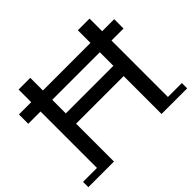

<svg xmlns="http://www.w3.org/2000/svg" viewBox="-165 -920 1150 1150"><g transform="rotate(-45 409.5 -345.5)"><path d="M611 0V-700H710V0ZM-9 9V-36H208V9ZM109 0V-700H208V0ZM611 9V-36H828V9ZM199 -312V-399H619V-312ZM5 -514V-593H812V-514Z"/></g></svg>

Font: Montserrat Underline Thin Medium
Style: Regular
Weight: 500
Version: Version 9.000